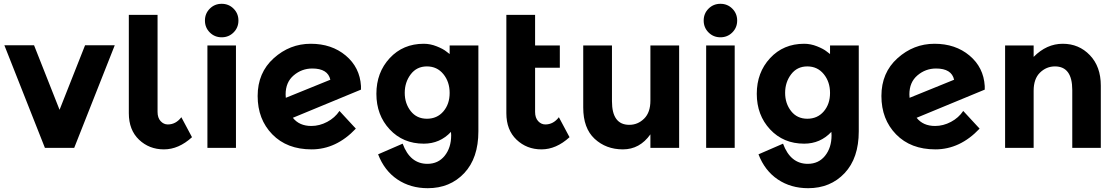

<svg xmlns="http://www.w3.org/2000/svg" viewBox="-20 -777 5870 1009"><path d="M216 0 3 -539H159L293 -200L427 -539H583L370 0Z M808 -699V-189Q808 -158 824 -140.5Q840 -123 862 -123Q904 -123 933 -161L989 -56Q919 8 841.5 8Q764 8 710.5 -43Q657 -94 657 -182V-699Z M1220 0H1070V-538H1220ZM1082.5 -606.5Q1057 -632 1057 -669Q1057 -706 1082.5 -731.5Q1108 -757 1145 -757Q1182 -757 1207.5 -731.5Q1233 -706 1233 -669Q1233 -632 1207.5 -606.5Q1182 -581 1145 -581Q1108 -581 1082.5 -606.5Z M1616 -115Q1659 -115 1699.5 -136.5Q1740 -158 1764 -194L1850 -101Q1747 8 1617.5 8Q1488 8 1411 -71Q1334 -150 1334 -272.5Q1334 -395 1418.5 -471Q1503 -547 1613 -547Q1723 -547 1797 -485Q1871 -423 1877 -325V-306L1519 -158Q1553 -115 1616 -115ZM1621 -417Q1566 -417 1523.5 -381Q1481 -345 1481 -281Q1481 -269 1482 -263L1716 -358Q1703 -417 1621 -417Z M2226 84Q2283 84 2317 41.5Q2351 -1 2351 -66Q2351 -75 2350 -84Q2292 -22 2207 -22Q2098 -22 2028 -97Q1958 -172 1958 -284Q1958 -396 2028 -471.5Q2098 -547 2207 -547Q2241 -547 2275 -533.5Q2309 -520 2326 -506L2343 -493V-538H2494V-87Q2494 54 2419.5 133Q2345 212 2228 212Q2137 212 2068.5 166Q2000 120 1967 34L2096 -22Q2135 84 2226 84ZM2107 -289Q2107 -233 2138.5 -193Q2170 -153 2223.5 -153Q2277 -153 2310 -191.5Q2343 -230 2343 -288.5Q2343 -347 2310 -387.5Q2277 -428 2223.5 -428Q2170 -428 2138.5 -386.5Q2107 -345 2107 -289Z M2792 -699V-538H2922V-421H2792V-189Q2792 -158 2808 -140.5Q2824 -123 2846 -123Q2888 -123 2917 -161L2973 -56Q2903 8 2825.5 8Q2748 8 2694.5 -43Q2641 -94 2641 -182V-699Z M3398 -248V-538H3549V0H3398V-71Q3342 8 3253.5 8Q3165 8 3105 -47.5Q3045 -103 3045 -212V-538H3196V-245Q3196 -121 3287 -121Q3332 -121 3365 -153.5Q3398 -186 3398 -248Z M3841 0H3691V-538H3841ZM3703.5 -606.5Q3678 -632 3678 -669Q3678 -706 3703.5 -731.5Q3729 -757 3766 -757Q3803 -757 3828.5 -731.5Q3854 -706 3854 -669Q3854 -632 3828.5 -606.5Q3803 -581 3766 -581Q3729 -581 3703.5 -606.5Z M4225 84Q4282 84 4316 41.5Q4350 -1 4350 -66Q4350 -75 4349 -84Q4291 -22 4206 -22Q4097 -22 4027 -97Q3957 -172 3957 -284Q3957 -396 4027 -471.5Q4097 -547 4206 -547Q4240 -547 4274 -533.5Q4308 -520 4325 -506L4342 -493V-538H4493V-87Q4493 54 4418.5 133Q4344 212 4227 212Q4136 212 4067.5 166Q3999 120 3966 34L4095 -22Q4134 84 4225 84ZM4106 -289Q4106 -233 4137.5 -193Q4169 -153 4222.5 -153Q4276 -153 4309 -191.5Q4342 -230 4342 -288.5Q4342 -347 4309 -387.5Q4276 -428 4222.5 -428Q4169 -428 4137.5 -386.5Q4106 -345 4106 -289Z M4894 -115Q4937 -115 4977.5 -136.5Q5018 -158 5042 -194L5128 -101Q5025 8 4895.5 8Q4766 8 4689 -71Q4612 -150 4612 -272.5Q4612 -395 4696.5 -471Q4781 -547 4891 -547Q5001 -547 5075 -485Q5149 -423 5155 -325V-306L4797 -158Q4831 -115 4894 -115ZM4899 -417Q4844 -417 4801.5 -381Q4759 -345 4759 -281Q4759 -269 4760 -263L4994 -358Q4981 -417 4899 -417Z M5412 -300V0H5262V-538H5412V-478Q5480 -547 5565 -547Q5650 -547 5707.5 -487Q5765 -427 5765 -327V0H5615V-304Q5615 -428 5524 -428Q5479 -428 5445.5 -395.5Q5412 -363 5412 -300Z"/></svg>

Font: Montserrat Alternates
Style: Bold
Weight: 700
Version: Version 2.001